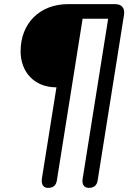

<svg xmlns="http://www.w3.org/2000/svg" viewBox="-20 -725 640 932"><path d="M213 187C239 187 252 175 256 151L381 -634H505L381 144C377 171 389 187 411 187C436 187 450 175 454 151L582 -653C587 -687 570 -705 538 -705H311C173 -705 80 -612 80 -476C80 -377 145 -301 254 -301L183 144C180 171 191 187 213 187Z"/></svg>

Font: SN Pro Medium
Style: Italic
Weight: 400
Italic angle: -9°
Designer: Tobias Whetton
Foundry: Supernotes
Version: Version 1.001;Glyphs 3.2 (3249)